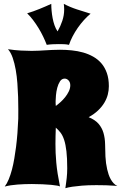

<svg xmlns="http://www.w3.org/2000/svg" viewBox="-20 -971 639 1011"><path d="M598.1 7.8Q566.4 5.4 538.8 4.6Q511.2 3.9 487.8 3.9Q441.9 3.9 411.1 6.6Q380.4 9.3 360.8 12.2Q337.9 15.6 324.2 20Q326.2 4.9 328.1 -8.3Q330.1 -21.5 331.3 -33.9Q332.5 -46.4 333.3 -58.8Q334 -71.3 334 -85Q334 -138.7 329.8 -174.3Q325.7 -210 317.9 -233.9Q310.1 -257.8 298.8 -272.5Q287.6 -287.1 273.9 -298.8Q272.9 -276.9 272.5 -256.3Q272 -235.8 272 -212.9Q272 -190.4 272.9 -166Q273.9 -141.6 276.4 -114.3Q278.8 -86.9 283.7 -55.9Q288.6 -24.9 295.9 11.2Q295.4 9.3 283.2 6.8Q271 4.4 250.5 2.4Q230 0.5 203.4 -0.7Q176.8 -2 147.9 -2Q110.4 -2 72.8 0.7Q35.2 3.4 4.9 11.2Q16.6 -3.9 26.1 -27.1Q35.6 -50.3 43 -78.1Q50.3 -106 55.4 -136.7Q60.5 -167.5 64.5 -197.3Q73.2 -267.1 76.2 -346.2Q76.2 -365.7 76.4 -395.5Q76.7 -425.3 75.4 -460.4Q74.2 -495.6 71.5 -532.7Q68.8 -569.8 62.7 -604Q56.6 -638.2 46.9 -666.5Q37.1 -694.8 22 -711.9Q57.1 -706.5 90.3 -704.8Q123.5 -703.1 147 -703.1Q167.5 -703.1 184.8 -704.1Q202.1 -705.1 219.2 -706.1Q236.3 -707 254.9 -708Q273.4 -709 295.9 -709Q326.7 -709 357.9 -705.8Q389.2 -702.6 417.7 -694.6Q446.3 -686.5 470.9 -672.6Q495.6 -658.7 513.9 -637.5Q532.2 -616.2 542.7 -586.4Q553.2 -556.6 553.2 -517.1Q553.2 -495.1 547.6 -473.1Q542 -451.2 529.3 -429.9Q516.6 -408.7 496.3 -389.4Q476.1 -370.1 446.8 -354Q481.4 -339.8 499.3 -318.8Q517.1 -297.9 524.9 -271Q532.7 -244.1 533.4 -212.6Q534.2 -181.2 535.2 -147Q537.1 -110.4 544.4 -79.1Q547.4 -65.9 552 -52.2Q556.6 -38.6 563.2 -26.9Q569.8 -15.1 578.4 -5.9Q586.9 3.4 598.1 7.8ZM273.9 -413.1Q284.7 -420.9 298.1 -432.9Q311.5 -444.8 323 -459.2Q334.5 -473.6 342.3 -489.7Q350.1 -505.9 350.1 -522Q350.1 -537.6 341.1 -547.4Q332 -557.1 320.8 -557.1Q305.2 -557.1 295.9 -542.7Q286.6 -528.3 281.5 -508.8Q276.4 -489.3 274.7 -469.5Q272.9 -449.7 272.9 -439Q272.9 -433.1 272.9 -426.5Q272.9 -419.9 273.9 -413.1ZM457 -898.9Q439 -884.3 421.9 -865.2Q404.8 -846.2 389.6 -824.5Q374.5 -802.7 362.5 -779.8Q350.6 -756.8 343.3 -734.9Q330.6 -737.8 316.7 -738.3Q302.7 -738.8 290 -738.8Q273.4 -738.8 257.6 -738Q241.7 -737.3 226.1 -734.9Q218.3 -755.4 207.3 -778.3Q196.3 -801.3 182.9 -823.2Q169.4 -845.2 154.3 -865.2Q139.2 -885.3 123 -900.9Q155.3 -910.6 187.3 -923.6Q219.2 -936.5 250 -950.7Q250 -933.6 251.7 -914.3Q253.4 -895 257.1 -875.5Q260.7 -856 267.1 -837.9Q273.4 -819.8 283.2 -805.7Q298.3 -832 308.1 -861.3Q317.9 -890.6 317.9 -920.9Q317.9 -928.2 317.4 -935.8Q316.9 -943.4 315.9 -950.7Q348.1 -933.6 385 -921.6Q421.9 -909.7 457 -898.9Z"/></svg>

Font: Spicy Rice
Style: Regular
Weight: 400
Version: Version 1.000